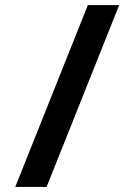

<svg xmlns="http://www.w3.org/2000/svg" viewBox="-20 -734 528 754"><path d="M325 -714H448L163 0H40Z"/></svg>

Font: Prompt Medium
Style: Regular
Weight: 500
Designer: Katatrad Team
Foundry: CadsonDemak
Version: Version 1.000